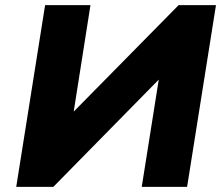

<svg xmlns="http://www.w3.org/2000/svg" viewBox="-20 -725 870 745"><path d="M43 0 155 -705H331L266 -292L268 -294L673 -705H818L706 0H530L596 -416L594 -414L187 0Z"/></svg>

Font: Nunito Sans 7pt Black
Style: Italic
Weight: 900
Italic angle: -9°
Version: Version 3.101;gftools[0.9.27]